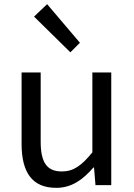

<svg xmlns="http://www.w3.org/2000/svg" viewBox="-20 -892 647 925"><path d="M251 13C325 13 379 -26 430 -85H433L440 0H516V-543H425V-158C373 -94 334 -66 278 -66C206 -66 176 -109 176 -210V-543H84V-199C84 -60 136 13 251 13ZM319 -640 365 -686 207 -872 144 -812Z"/></svg>

Font: Noto Sans Mono CJK SC
Style: Regular
Weight: 400
Designer: Ryoko NISHIZUKA 西塚涼子 (kana, bopomofo & ideographs); Paul D. Hunt (Latin, Greek & Cyrillic); Sandoll Communications 산돌커뮤니
Foundry: Adobe
Version: Version 2.004;hotconv 1.0.118;makeotfexe 2.5.65603